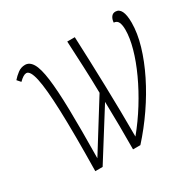

<svg xmlns="http://www.w3.org/2000/svg" viewBox="-125 -679 827 815"><g transform="rotate(-30 289.0 -272.0)"><path d="M121 0Q124 -184 120 -295.5Q116 -407 105 -457Q94 -507 75 -507Q61 -507 39 -485L24 -502Q36 -516 52 -528Q68 -540 88 -540Q110 -540 124.5 -515.5Q139 -491 146.5 -434Q154 -377 156 -281.5Q158 -186 156 -43L303 -279Q302 -345 299 -409.5Q296 -474 293 -536H330Q335 -422 338.5 -293Q342 -164 342 -42Q383 -92 417.5 -147.5Q452 -203 478 -259.5Q504 -316 518 -366.5Q532 -417 532 -456Q532 -479 526 -492.5Q520 -506 504 -507Q505 -523 512.5 -533.5Q520 -544 533 -544Q570 -544 570 -469Q570 -418 552.5 -358.5Q535 -299 504 -236.5Q473 -174 431.5 -113.5Q390 -53 342 0H306Q307 -117 304 -234L157 0Z"/></g></svg>

Font: Noto Serif ExtraCondensed ExtraLight
Style: Italic
Weight: 200
Width: 2
Italic angle: -12°
Designer: Monotype Design Team
Foundry: Monotype Imaging Inc.
Version: Version 2.014; ttfautohint (v1.8.4.7-5d5b)